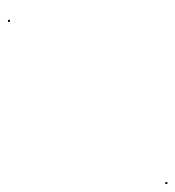

<svg xmlns="http://www.w3.org/2000/svg" viewBox="-1 -440 441 483"><g transform="rotate(-90 219.5 -198.5)"><path d="M-2 2V-3H3V2ZM406 -394V-399H411V-394Z"/></g></svg>

Font: FRB American Cursive Just Beginnings
Style: Italic
Weight: 400
Italic angle: -25°
Version: Version 2.0;Modular Font Editor K font №1